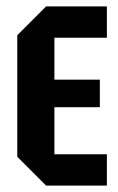

<svg xmlns="http://www.w3.org/2000/svg" viewBox="-20 -580 370 600"><path d="M124 0 34 -90V-470L124 -560H314V-462H150V-331H292V-245H150V-98H314V0Z"/></svg>

Font: Tektur Condensed Medium
Style: Regular
Weight: 500
Width: 3
Designer: Adam Jagosz
Foundry: Adam Jagosz
Version: Version 1.005;gftools[0.9.30]